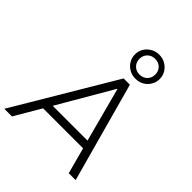

<svg xmlns="http://www.w3.org/2000/svg" viewBox="-273 -1132 1279 1279"><g transform="rotate(45 367.0 -492.5)"><path d="M-5 0 414 -705H473L667 0H602L548 -201L579 -185H147L185 -201L67 0ZM432 -625 202 -230 179 -242H565L540 -230L435 -625ZM470 -759Q438 -759 411.5 -774Q385 -789 369.5 -815Q354 -841 354 -872Q354 -904 369.5 -929Q385 -954 411.5 -969.5Q438 -985 470 -985Q504 -985 530 -969.5Q556 -954 571.5 -929Q587 -904 587 -872Q587 -841 571.5 -815Q556 -789 530 -774Q504 -759 470 -759ZM470 -798Q503 -798 524 -819Q545 -840 545 -872Q545 -904 524.5 -925Q504 -946 470 -946Q438 -946 417 -925Q396 -904 396 -872Q396 -840 417 -819Q438 -798 470 -798Z"/></g></svg>

Font: Nunito Sans 10pt Light
Style: Italic
Weight: 300
Italic angle: -9°
Designer: Vernon Adams
Foundry: Vernon Adams
Version: Version 3.101;gftools[0.9.27]